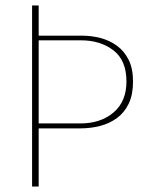

<svg xmlns="http://www.w3.org/2000/svg" viewBox="-20 -680 541 700"><path d="M97 0V-660H121V-550H278Q313 -550 346 -541.5Q379 -533 406 -513.5Q433 -494 449 -462Q465 -430 465 -383Q465 -335 449.5 -302.5Q434 -270 407 -250Q380 -230 345.5 -221Q311 -212 273 -212H121V0ZM121 -230H273Q347 -230 394 -270Q441 -310 441 -383Q441 -460 393.5 -496.5Q346 -533 275 -533H121Z"/></svg>

Font: Panamera Thin
Style: Regular
Weight: 100
Designer: Bastien Sozeau
Foundry: NBR — Bastien Sozeau
Version: Version 3.003;gftools[0.9.33]